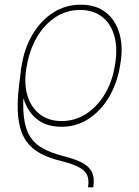

<svg xmlns="http://www.w3.org/2000/svg" viewBox="-20 -574 599 825"><path d="M380.4 231.4 357.9 230.5Q363.3 201.2 355.5 180.9Q347.7 160.6 321.3 145.8Q294.9 130.9 243.7 118.2Q193.4 106 154.8 85.9Q116.2 65.9 91.8 30.8Q67.4 -4.4 59.3 -62.5Q51.3 -120.6 62 -209L71.8 -284.2L91.3 -270.5L84.5 -209Q76.2 -127.4 82.3 -74Q88.4 -20.5 109.1 12.5Q129.9 45.4 165.8 64.5Q201.7 83.5 252.4 96.7Q292.5 106.9 319.3 118.7Q346.2 130.4 361.1 146Q376 161.6 380.6 182.6Q385.3 203.6 380.4 231.4ZM240.7 -29.3Q188.5 -30.3 152.8 -52.2Q117.2 -74.2 96.7 -113Q76.2 -151.9 68.8 -204.1Q68.4 -216.3 68.6 -229Q68.8 -241.7 69.3 -253.9Q69.8 -266.1 69.8 -276.4L71.8 -285.2Q84 -366.2 120.1 -426.5Q156.2 -486.8 209.7 -520.5Q263.2 -554.2 327.6 -553.7Q392.1 -554.2 435.1 -520.3Q478 -486.3 494.4 -425.8Q510.7 -365.2 494.6 -285.2L492.7 -274.4Q478.5 -204.6 443.4 -148.7Q408.2 -92.8 356.4 -60.5Q304.7 -28.3 240.7 -29.3ZM244.6 -53.7Q302.2 -54.2 348.6 -83.7Q395 -113.3 426.5 -163.3Q458 -213.4 470.2 -274.4L472.2 -285.2Q486.8 -358.9 472.7 -414.3Q458.5 -469.7 420.2 -500.5Q381.8 -531.2 323.7 -531.2Q266.1 -531.2 218.8 -500.5Q171.4 -469.7 138.9 -414.6Q106.4 -359.4 94.2 -285.2L93.3 -281.2Q82.5 -216.8 97.4 -165.3Q112.3 -113.8 149.9 -84Q187.5 -54.2 244.6 -53.7Z"/></svg>

Font: Inter 20pt Thin
Style: Italic
Weight: 250
Italic angle: -9.3988°
Version: Version 4.001;git-66647c0bb